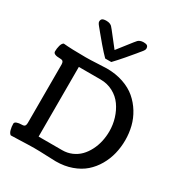

<svg xmlns="http://www.w3.org/2000/svg" viewBox="-231 -1178 1254 1339"><g transform="rotate(30 396.0 -508.0)"><path d="M406.2 -788.1H357.4Q329.1 -816.4 289.8 -862.3Q250.5 -908.2 234.4 -928.7Q228.5 -936 220.9 -945.3Q213.4 -954.6 209 -959.7Q204.6 -964.8 200.2 -970.9Q195.8 -977.1 193.8 -981.7Q191.9 -986.3 191.9 -990.7Q191.9 -1006.3 201.4 -1013.4Q210.9 -1020.5 234.4 -1020.5Q250.5 -1020.5 261.7 -1015.9Q272.9 -1011.2 278.6 -1005.4Q284.2 -999.5 295.9 -984.9L384.3 -872.1L472.7 -984.9Q484.4 -999.5 490 -1005.4Q495.6 -1011.2 506.8 -1015.9Q518.1 -1020.5 534.2 -1020.5Q555.2 -1020.5 563.5 -1013.4Q571.8 -1006.3 571.8 -990.7Q571.8 -986.3 569.8 -981.7Q567.9 -977.1 563.5 -970.9Q559.1 -964.8 554.7 -959.7Q550.3 -954.6 542.7 -945.3Q535.2 -936 529.3 -928.7Q514.2 -909.7 474.1 -863.3Q434.1 -816.9 406.2 -788.1ZM227.5 -84.5H417Q458.5 -84.5 494.4 -100.1Q530.3 -115.7 556.2 -142.3Q582 -168.9 600.3 -204.6Q618.7 -240.2 627.7 -280.5Q636.7 -320.8 636.7 -362.8Q636.7 -416 621.3 -465.8Q606 -515.6 577.4 -556.2Q548.8 -596.7 503.2 -621.1Q457.5 -645.5 402.3 -645.5H227.5ZM55.2 -733.9Q119.6 -727.5 234.9 -727.5Q272 -727.5 328.4 -730.7Q384.8 -733.9 402.3 -733.9Q475.1 -733.9 535.6 -713.1Q596.2 -692.4 637.7 -656.7Q679.2 -621.1 708.3 -573.7Q737.3 -526.4 750.5 -473.6Q763.7 -420.9 763.7 -364.7Q763.7 -307.6 750.7 -254.6Q737.8 -201.7 710.2 -154.1Q682.6 -106.4 642.6 -71.3Q602.5 -36.1 544.4 -15.4Q486.3 5.4 417 5.4Q396.5 5.4 340.1 2.7Q283.7 0 240.2 0Q219.7 0 190.4 1Q161.1 2 120.6 3.4Q80.1 4.9 55.2 5.4Q42 -2.4 35.6 -25.9Q29.3 -49.3 29.3 -74.2Q29.3 -85.9 45.4 -91.8Q61.5 -97.7 84 -97.7Q103 -97.7 108.9 -105.7Q114.7 -113.8 114.7 -128.4V-600.1Q114.7 -614.7 108.9 -622.8Q103 -630.9 84 -630.9Q29.3 -630.9 29.3 -656.2Q29.3 -680.2 35.6 -703.4Q42 -726.6 55.2 -733.9Z"/></g></svg>

Font: Coustard
Style: Regular
Weight: 400
Foundry: vernon adams
Version: Version 1.001